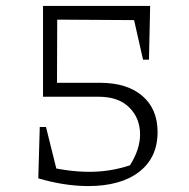

<svg xmlns="http://www.w3.org/2000/svg" viewBox="-20 -619 638 647"><path d="M277 8Q238 8 195.5 1.5Q153 -5 109 -18L119 -62Q165 -51 204.5 -45.5Q244 -40 281 -40Q352 -40 418 -62Q435 -89 443.5 -115Q452 -141 452 -166Q452 -221 415.5 -257Q379 -293 313 -293H125L149 -340H317Q408 -340 459.5 -296Q511 -252 511 -174Q511 -88 449 -40Q387 8 277 8ZM178 -18H109L114 -191H135ZM125 -293V-599H173L172 -318ZM468 -551 149 -553 125 -599H468ZM462 -418 421 -599H486L482 -418Z"/></svg>

Font: Piazzolla Thin ExtraLight
Style: Regular
Weight: 250
Version: Version 2.005